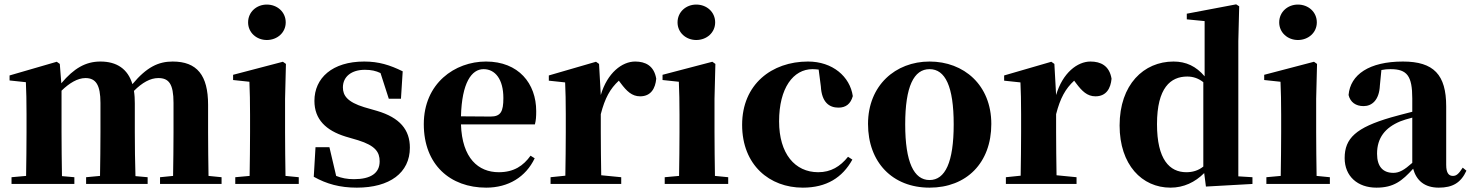

<svg xmlns="http://www.w3.org/2000/svg" viewBox="-20 -846 6764 883"><path d="M939 -37C938 -94 937 -179 937 -238V-364C937 -500 886 -563 774 -563C709 -563 655 -538 589 -459C568 -529 517 -563 442 -563C374 -563 320 -532 262 -463L255 -552L241 -562L24 -499V-476L99 -468C101 -419 102 -387 102 -321V-238C102 -182 101 -96 100 -37L33 -31V0H322V-31L265 -36C264 -95 263 -182 263 -238V-429C299 -464 337 -487 373 -487C421 -487 442 -455 442 -373V-238C442 -180 441 -95 440 -37L376 -31V0H659V-31L603 -36C601 -94 600 -179 600 -238V-370C600 -391 599 -410 596 -428C634 -466 671 -487 708 -487C756 -487 778 -461 778 -373V-238C778 -180 777 -95 776 -37L716 -31V0H999V-31Z M1207 -662C1255 -662 1294 -696 1294 -743C1294 -791 1255 -825 1207 -825C1160 -825 1121 -791 1121 -743C1121 -696 1160 -662 1207 -662ZM1293 -37C1292 -95 1291 -182 1291 -238V-392L1295 -552L1281 -562L1052 -502V-478L1127 -470C1129 -419 1130 -382 1130 -318V-238C1130 -182 1129 -96 1128 -37L1062 -31V0H1354V-31Z M1655 -353C1577 -377 1557 -407 1557 -444C1557 -494 1597 -525 1658 -525C1688 -525 1709 -520 1730 -510L1768 -392H1824L1832 -518C1773 -547 1722 -563 1655 -563C1508 -563 1426 -487 1426 -382C1426 -297 1479 -246 1569 -218L1627 -201C1707 -176 1726 -146 1726 -104C1726 -49 1684 -22 1608 -22C1576 -22 1551 -27 1526 -37L1495 -169H1431L1423 -33C1482 0 1543 17 1621 17C1772 17 1865 -51 1865 -167C1865 -249 1819 -305 1714 -336Z M2100 -311C2104 -466 2149 -528 2204 -528C2257 -528 2295 -482 2295 -395C2295 -333 2283 -310 2236 -310ZM2420 -130C2387 -84 2344 -54 2274 -54C2180 -54 2105 -118 2100 -274H2440C2445 -293 2446 -310 2446 -335C2446 -462 2365 -563 2215 -563C2072 -563 1929 -463 1929 -275C1929 -88 2051 17 2216 17C2318 17 2398 -32 2439 -118Z M2735 -552 2721 -562 2504 -499V-475L2579 -467C2581 -419 2582 -386 2582 -321V-238C2582 -182 2581 -96 2580 -38L2512 -31V0H2837V-31L2745 -40C2744 -99 2743 -183 2743 -238V-321C2762 -395 2786 -438 2826 -475L2835 -463C2862 -427 2886 -403 2924 -403C2974 -403 2994 -440 2998 -484C2988 -544 2948 -563 2901 -563C2841 -563 2773 -511 2743 -409Z M3182 -662C3230 -662 3269 -696 3269 -743C3269 -791 3230 -825 3182 -825C3135 -825 3096 -791 3096 -743C3096 -696 3135 -662 3182 -662ZM3268 -37C3267 -95 3266 -182 3266 -238V-392L3270 -552L3256 -562L3027 -502V-478L3102 -470C3104 -419 3105 -382 3105 -318V-238C3105 -182 3104 -96 3103 -37L3037 -31V0H3329V-31Z M3755 -449C3759 -375 3794 -351 3836 -351C3870 -351 3892 -368 3902 -404C3889 -494 3809 -563 3696 -563C3529 -563 3393 -458 3393 -272C3393 -86 3520 17 3672 17C3781 17 3854 -29 3900 -112L3880 -125C3844 -80 3801 -54 3743 -54C3636 -54 3563 -139 3563 -288C3563 -441 3628 -528 3717 -528C3726 -528 3735 -527 3745 -526Z M4255 17C4425 17 4539 -97 4539 -276C4539 -455 4413 -563 4255 -563C4098 -563 3972 -453 3972 -276C3972 -100 4084 17 4255 17ZM4255 -18C4183 -18 4143 -100 4143 -274C4143 -449 4183 -528 4255 -528C4327 -528 4366 -449 4366 -274C4366 -100 4327 -18 4255 -18Z M4829 -552 4815 -562 4598 -499V-475L4673 -467C4675 -419 4676 -386 4676 -321V-238C4676 -182 4675 -96 4674 -38L4606 -31V0H4931V-31L4839 -40C4838 -99 4837 -183 4837 -238V-321C4856 -395 4880 -438 4920 -475L4929 -463C4956 -427 4980 -403 5018 -403C5068 -403 5088 -440 5092 -484C5082 -544 5042 -563 4995 -563C4935 -563 4867 -511 4837 -409Z M5514 -80C5490 -61 5464 -54 5436 -54C5359 -54 5301 -112 5301 -275C5301 -443 5364 -494 5440 -494C5465 -494 5490 -487 5514 -468ZM5675 -35V-657L5679 -817L5665 -826L5438 -783V-757L5520 -749V-495C5481 -541 5435 -563 5377 -563C5240 -563 5129 -457 5129 -269C5129 -88 5232 17 5363 17C5424 17 5476 -8 5518 -50L5526 12L5740 0V-31Z M5949 -662C5997 -662 6036 -696 6036 -743C6036 -791 5997 -825 5949 -825C5902 -825 5863 -791 5863 -743C5863 -696 5902 -662 5949 -662ZM6035 -37C6034 -95 6033 -182 6033 -238V-392L6037 -552L6023 -562L5794 -502V-478L5869 -470C5871 -419 5872 -382 5872 -318V-238C5872 -182 5871 -96 5870 -37L5804 -31V0H6096V-31Z M6475 -97C6438 -64 6415 -51 6388 -51C6341 -51 6313 -79 6313 -139C6313 -212 6350 -259 6420 -288C6432 -293 6452 -299 6475 -305ZM6707 -75C6688 -45 6677 -37 6662 -37C6643 -37 6631 -50 6631 -88V-357C6631 -502 6574 -563 6432 -563C6277 -563 6190 -503 6182 -409C6190 -376 6215 -358 6251 -358C6289 -358 6323 -385 6326 -453L6333 -524C6348 -527 6361 -528 6375 -528C6451 -528 6475 -497 6475 -393V-332C6440 -323 6405 -314 6377 -306C6216 -259 6164 -210 6164 -119C6164 -35 6224 17 6310 17C6390 17 6428 -14 6479 -70C6494 -16 6531 17 6597 17C6661 17 6699 -6 6724 -61Z"/></svg>

Font: Noto Serif CJK JP Black
Style: Regular
Weight: 900
Designer: Ryoko NISHIZUKA 西塚涼子 (kana & ideographs); Frank Grießhammer (Latin, Greek & Cyrillic); Wenlong ZHANG 张文龙 (bopomofo); San
Foundry: Adobe Systems Incorporated
Version: Version 1.001;PS 1.001;hotconv 16.6.54;makeotf.lib2.5.65590